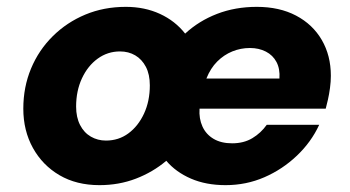

<svg xmlns="http://www.w3.org/2000/svg" viewBox="-20 -528 1022 560"><path d="M270 12Q203 12 153.5 -17Q104 -46 76 -96.5Q48 -147 48 -211Q48 -274 70.5 -328Q93 -382 134 -422.5Q175 -463 229 -485.5Q283 -508 347 -508Q402 -508 446.5 -487.5Q491 -467 520 -430Q560 -467 613 -487.5Q666 -508 729 -508Q795 -508 843.5 -482.5Q892 -457 918.5 -411.5Q945 -366 945 -307Q945 -290 942.5 -271.5Q940 -253 936.5 -237.5Q933 -222 930 -211H562Q560 -182 570.5 -159Q581 -136 603 -123Q625 -110 657 -110Q691 -110 716 -125Q741 -140 758 -164H911Q888 -114 846 -74Q804 -34 751 -11Q698 12 638 12Q581 12 537 -7Q493 -26 465 -59Q426 -26 376.5 -7Q327 12 270 12ZM289 -118Q326 -118 354.5 -139Q383 -160 400 -196.5Q417 -233 417 -279Q417 -311 405.5 -333Q394 -355 374.5 -366.5Q355 -378 330 -378Q294 -378 265 -357Q236 -336 219 -299.5Q202 -263 202 -217Q202 -186 213.5 -163.5Q225 -141 245 -129.5Q265 -118 289 -118ZM582 -299H795Q797 -327 786.5 -347Q776 -367 755.5 -377.5Q735 -388 709 -388Q682 -388 657.5 -378Q633 -368 613.5 -348.5Q594 -329 582 -299Z"/></svg>

Font: DM Sans 24pt Black
Style: Italic
Weight: 900
Italic angle: -10°
Designer: Colophon Foundry, Jonny Pinhorn
Foundry: Colophon Foundry
Version: Version 4.004;gftools[0.9.30]